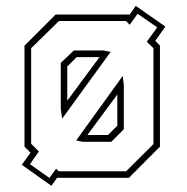

<svg xmlns="http://www.w3.org/2000/svg" viewBox="-20 -588 619 635"><path d="M150 26.5 52 -43 81 -83 61 -103V-437L164 -540H406.5H409L429 -568.5L527 -500L493.5 -453L509 -437V-103L406.5 0H169L167 2.5ZM269 -141.5H337L368 -172V-275.5ZM143.5 0.5 165.5 -30 174.5 -21.5H397L487.5 -111.5V-428.5L465.5 -450L500 -497.5L435 -542.5L409 -506L397 -518.5H175L83 -428.5V-112.5L108.5 -87L79 -45ZM253.5 -119 232 -123.5 386 -337 389.5 -307V-160.5L348 -119ZM185.5 -195.5 181 -228.5V-380L224 -421H322L346 -416.5ZM202.5 -255 309 -399H233.5L202.5 -368Z"/></svg>

Font: Tourney ExtraLight
Style: Regular
Weight: 250
Designer: Tyler Finck
Foundry: Etcetera Type Co
Version: Version 1.015